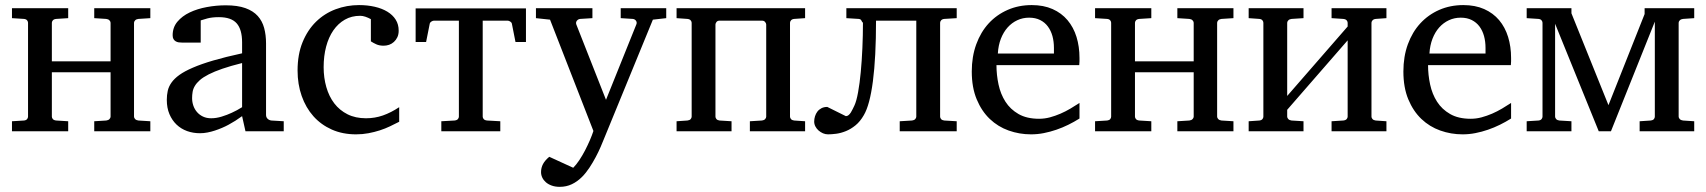

<svg xmlns="http://www.w3.org/2000/svg" viewBox="-20 -514 6682 752"><path d="M349.1 0V-39.1L396 -42Q404.3 -43 408.7 -47.6Q413.1 -52.2 413.1 -57.1V-231H183.1V-57.1Q183.1 -52.2 187 -47.6Q190.9 -43 200.2 -42L247.1 -39.1V0H26.9V-39.1L74.2 -42Q82.5 -43 86.2 -47.6Q89.8 -52.2 89.8 -57.1V-424.8Q89.8 -429.7 86.2 -434.3Q82.5 -439 74.2 -439.9L26.9 -442.9V-481.9H247.1V-442.9L200.2 -439.9Q190.9 -439 187 -434.3Q183.1 -429.7 183.1 -424.8V-273.9H413.1V-424.8Q413.1 -429.7 408.7 -434.3Q404.3 -439 396 -439.9L349.1 -442.9V-481.9H568.8V-442.9L522 -439.9Q513.7 -439 509.3 -434.3Q504.9 -429.7 504.9 -424.8V-57.1Q504.9 -52.2 509.3 -47.6Q513.7 -43 522 -42L568.8 -39.1V0Z M928.2 -267.1Q883.3 -255.9 851.3 -244.9Q819.3 -233.9 797.4 -222.7Q775.4 -211.4 762.7 -200.2Q750 -189 743.2 -177.5Q736.3 -166 734.4 -154.1Q732.4 -142.1 732.4 -129.9Q732.4 -114.3 737.3 -100.1Q742.2 -85.9 751.7 -75Q761.2 -64 775.1 -57.4Q789.1 -50.8 807.1 -50.8Q827.1 -50.8 848.6 -57.4Q870.1 -64 887.7 -72.3Q908.2 -81.5 928.2 -94.2ZM941.4 0 928.2 -59.1Q902.3 -40 875 -25.4Q863.3 -19 849.6 -13.2Q835.9 -7.3 821.8 -2.7Q807.6 2 792.7 4.9Q777.8 7.8 763.2 7.8Q736.3 7.8 712.6 -0.7Q689 -9.3 671.4 -26.1Q653.8 -43 643.6 -67.1Q633.3 -91.3 633.3 -123Q633.3 -141.6 637 -158.2Q640.6 -174.8 651.6 -190.4Q662.6 -206.1 682.6 -220.5Q702.6 -234.9 735.4 -249Q768.1 -263.2 815.4 -277.1Q862.8 -291 928.2 -305.2V-348.1Q928.2 -398.4 907 -422.6Q885.7 -446.8 837.4 -446.8Q811 -446.8 792.5 -441.9Q773.9 -437 766.1 -434.1V-347.2H693.4Q686.5 -347.2 679.9 -348.1Q673.3 -349.1 668 -352.3Q662.6 -355.5 659.4 -361.1Q656.2 -366.7 656.2 -376Q656.2 -406.7 674.8 -429Q693.4 -451.2 723.1 -465.3Q752.9 -479.5 790 -486.3Q827.1 -493.2 864.3 -493.2Q910.6 -493.2 941.2 -482.2Q971.7 -471.2 989.5 -451.4Q1007.3 -431.6 1014.6 -404.3Q1022 -377 1022 -344.2V-64Q1022 -54.7 1028.1 -48.8Q1034.2 -43 1043 -42L1091.3 -39.1V0Z M1543.5 -37.1Q1526.4 -28.3 1507.6 -19.3Q1488.8 -10.3 1467.5 -3.4Q1446.3 3.4 1423.1 7.8Q1399.9 12.2 1374.5 12.2Q1321.8 12.2 1279.5 -6.6Q1237.3 -25.4 1207.5 -58.8Q1177.7 -92.3 1161.6 -138.2Q1145.5 -184.1 1145.5 -237.8Q1145.5 -300.8 1165 -348.6Q1184.6 -396.5 1217.8 -429Q1251 -461.4 1294.7 -477.8Q1338.4 -494.1 1386.2 -494.1Q1419.4 -494.1 1447.8 -487.5Q1476.1 -481 1497.1 -468.3Q1518.1 -455.6 1529.8 -437Q1541.5 -418.5 1541.5 -394Q1541.5 -379.4 1536.4 -368.4Q1531.2 -357.4 1522.9 -349.9Q1514.6 -342.3 1504.2 -338.6Q1493.7 -335 1482.4 -335Q1465.8 -335 1453.6 -340.6Q1441.4 -346.2 1432.6 -352.1V-439Q1421.9 -444.8 1411.1 -448.5Q1400.4 -452.1 1390.6 -452.1Q1356.9 -452.1 1330.6 -437Q1304.2 -421.9 1285.6 -395Q1267.1 -368.2 1257.3 -331.3Q1247.6 -294.4 1247.6 -251Q1247.6 -209.5 1258.1 -172.9Q1268.6 -136.2 1289.3 -109.1Q1310.1 -82 1341.1 -66.4Q1372.1 -50.8 1413.6 -50.8Q1448.2 -50.8 1479.7 -61.8Q1511.2 -72.8 1543.5 -94.2Z M2040 -481V-349.6H1999L1984.9 -420.9Q1983.9 -426.3 1978.3 -429.7Q1972.7 -433.1 1968.3 -433.1H1870.6V-57.1Q1870.6 -52.2 1874.5 -47.6Q1878.4 -43 1887.7 -42L1939.5 -39.1V0H1708.5V-39.1L1760.3 -42Q1769.5 -43 1773.4 -47.6Q1777.3 -52.2 1777.3 -57.1V-433.1H1679.7Q1675.3 -433.1 1669.7 -429.7Q1664.1 -426.3 1663.1 -420.9L1648.9 -349.6H1607.9V-481Z M2537.1 -437 2345.2 30.8Q2340.3 43 2332.3 61.8Q2324.2 80.6 2313.2 101.3Q2302.2 122.1 2288.6 142.8Q2274.9 163.6 2259.3 179.2Q2241.2 197.3 2219.7 207.5Q2198.2 217.8 2172.4 217.8Q2154.8 217.8 2141.1 212.9Q2127.4 208 2118.2 200Q2108.9 191.9 2104 181.6Q2099.1 171.4 2099.1 160.2Q2099.1 143.1 2106.7 128.7Q2114.3 114.3 2131.3 100.1L2225.1 143.1Q2237.3 130.9 2249.3 112.8Q2261.2 94.7 2271.5 75Q2281.7 55.2 2290.3 35.4Q2298.8 15.6 2304.2 -1L2134.3 -437L2079.1 -442.9V-481.9H2300.3V-442.9L2252.4 -439.9Q2244.1 -439 2239.3 -432.6Q2234.4 -426.3 2237.3 -418L2353.5 -123L2472.2 -418Q2475.6 -425.8 2471.2 -432.4Q2466.8 -439 2458.5 -439.9L2411.1 -442.9V-481.9H2589.4V-442.9Z M2917 0V-39.1L2964.4 -42Q2972.7 -43 2976.8 -47.6Q2981 -52.2 2981 -57.1V-418Q2981 -422.4 2976.8 -427.7Q2972.7 -433.1 2964.4 -433.1H2798.3Q2790 -433.1 2786.1 -427.7Q2782.2 -422.4 2782.2 -418V-57.1Q2782.2 -52.2 2786.1 -47.6Q2790 -43 2798.3 -42L2845.2 -39.1V0H2629.9V-39.1L2672.4 -42Q2681.2 -43 2685.1 -47.6Q2689 -52.2 2689 -57.1V-424.8Q2689 -429.7 2685.1 -434.3Q2681.2 -439 2672.4 -439.9L2629.9 -442.9V-481.9H3133.3V-442.9L3090.3 -439.9Q3082 -439 3078.1 -434.3Q3074.2 -429.7 3074.2 -424.8V-57.1Q3074.2 -52.2 3078.1 -47.6Q3082 -43 3090.3 -42L3133.3 -39.1V0Z M3503.9 0V-39.1L3552.2 -42Q3560.5 -43 3564.7 -47.6Q3568.8 -52.2 3568.8 -57.1V-433.1H3411.1Q3411.1 -289.6 3398.9 -196Q3386.7 -102.5 3363.3 -63Q3349.1 -38.1 3330.8 -23.2Q3312.5 -8.3 3293.2 -0.5Q3273.9 7.3 3255.6 9.8Q3237.3 12.2 3223.1 12.2Q3212.9 12.2 3203.4 8.1Q3193.8 3.9 3186 -2.9Q3178.2 -9.8 3173.6 -18.8Q3168.9 -27.8 3168.9 -38.1Q3168.9 -48.3 3172.1 -58.6Q3175.3 -68.8 3181.4 -76.9Q3187.5 -85 3197.3 -90.1Q3207 -95.2 3220.2 -95.2L3293 -59.1Q3298.8 -59.1 3303.7 -63.2Q3308.6 -67.4 3312.5 -73.5Q3316.4 -79.6 3319.8 -86.9Q3323.2 -94.2 3326.2 -100.1Q3334.5 -117.7 3340.8 -152.6Q3347.2 -187.5 3351.3 -231.7Q3355.5 -275.9 3357.7 -326.2Q3359.9 -376.5 3359.9 -424.8Q3356 -428.2 3353.8 -433.6Q3351.6 -439 3343.3 -439.9L3294.9 -442.9V-481.9H3727.1V-442.9L3678.2 -439.9Q3669.9 -439 3666 -434.3Q3662.1 -429.7 3662.1 -424.8V-57.1Q3662.1 -52.2 3666 -47.6Q3669.9 -43 3678.2 -42L3727.1 -39.1V0Z M4208 -49.8Q4187 -36.6 4164.3 -25.4Q4141.6 -14.2 4117.4 -5.9Q4093.3 2.4 4068.4 7.3Q4043.5 12.2 4018.1 12.2Q3972.7 12.2 3930.7 -2.7Q3888.7 -17.6 3856.7 -48.1Q3824.7 -78.6 3805.4 -125Q3786.1 -171.4 3786.1 -233.9Q3786.1 -292.5 3803.7 -340.6Q3821.3 -388.7 3852.5 -422.6Q3883.8 -456.5 3926.8 -475.3Q3969.7 -494.1 4021 -494.1Q4067.4 -494.1 4102.5 -478.5Q4137.7 -462.9 4161.1 -435.1Q4184.6 -407.2 4196.3 -369.4Q4208 -331.5 4208 -287.1V-273.4Q4208 -265.6 4207 -258.8H3882.8Q3882.8 -220.7 3890.9 -183.1Q3898.9 -145.5 3918 -115.7Q3937 -85.9 3969.2 -67.4Q4001.5 -48.8 4049.8 -48.8Q4071.3 -48.8 4092.3 -54.4Q4113.3 -60.1 4133.5 -68.8Q4153.8 -77.6 4172.4 -88.6Q4190.9 -99.6 4208 -110.8ZM4107.9 -326.2Q4107.9 -351.1 4102.1 -372.6Q4096.2 -394 4084.2 -410.2Q4072.3 -426.3 4054 -435.5Q4035.6 -444.8 4010.7 -444.8Q3985.8 -444.8 3964.4 -434.8Q3942.9 -424.8 3926.5 -406.5Q3910.2 -388.2 3900.1 -362.3Q3890.1 -336.4 3888.2 -304.2H4107.9Z M4591.3 0V-39.1L4638.2 -42Q4646.5 -43 4650.9 -47.6Q4655.3 -52.2 4655.3 -57.1V-231H4425.3V-57.1Q4425.3 -52.2 4429.2 -47.6Q4433.1 -43 4442.4 -42L4489.3 -39.1V0H4269V-39.1L4316.4 -42Q4324.7 -43 4328.4 -47.6Q4332 -52.2 4332 -57.1V-424.8Q4332 -429.7 4328.4 -434.3Q4324.7 -439 4316.4 -439.9L4269 -442.9V-481.9H4489.3V-442.9L4442.4 -439.9Q4433.1 -439 4429.2 -434.3Q4425.3 -429.7 4425.3 -424.8V-273.9H4655.3V-424.8Q4655.3 -429.7 4650.9 -434.3Q4646.5 -439 4638.2 -439.9L4591.3 -442.9V-481.9H4811V-442.9L4764.2 -439.9Q4755.9 -439 4751.5 -434.3Q4747.1 -429.7 4747.1 -424.8V-57.1Q4747.1 -52.2 4751.5 -47.6Q4755.9 -43 4764.2 -42L4811 -39.1V0Z M5195.3 0V-39.1L5241.2 -42Q5250.5 -43 5254.4 -47.6Q5258.3 -52.2 5258.3 -57.1V-356L5021.5 -84V-57.1Q5021.5 -52.2 5025.9 -47.6Q5030.3 -43 5038.6 -42L5085.4 -39.1V0H4870.6V-39.1L4912.6 -42Q4920.9 -43 4924.6 -47.6Q4928.2 -52.2 4928.2 -57.1V-424.8Q4928.2 -429.7 4924.6 -434.3Q4920.9 -439 4912.6 -439.9L4870.6 -442.9V-481.9H5085.4V-442.9L5038.6 -439.9Q5030.3 -439 5025.9 -434.3Q5021.5 -429.7 5021.5 -424.8V-138.2L5258.3 -410.2V-424.8Q5258.3 -429.7 5254.4 -434.3Q5250.5 -439 5241.2 -439.9L5195.3 -442.9V-481.9H5410.2V-442.9L5368.2 -439.9Q5359.9 -439 5355.7 -434.3Q5351.6 -429.7 5351.6 -424.8V-57.1Q5351.6 -52.2 5355.7 -47.6Q5359.9 -43 5368.2 -42L5410.2 -39.1V0Z M5898.4 -49.8Q5877.4 -36.6 5854.7 -25.4Q5832 -14.2 5807.9 -5.9Q5783.7 2.4 5758.8 7.3Q5733.9 12.2 5708.5 12.2Q5663.1 12.2 5621.1 -2.7Q5579.1 -17.6 5547.1 -48.1Q5515.1 -78.6 5495.8 -125Q5476.6 -171.4 5476.6 -233.9Q5476.6 -292.5 5494.1 -340.6Q5511.7 -388.7 5543 -422.6Q5574.2 -456.5 5617.2 -475.3Q5660.2 -494.1 5711.4 -494.1Q5757.8 -494.1 5793 -478.5Q5828.1 -462.9 5851.6 -435.1Q5875 -407.2 5886.7 -369.4Q5898.4 -331.5 5898.4 -287.1V-273.4Q5898.4 -265.6 5897.5 -258.8H5573.2Q5573.2 -220.7 5581.3 -183.1Q5589.4 -145.5 5608.4 -115.7Q5627.4 -85.9 5659.7 -67.4Q5691.9 -48.8 5740.2 -48.8Q5761.7 -48.8 5782.7 -54.4Q5803.7 -60.1 5824 -68.8Q5844.2 -77.6 5862.8 -88.6Q5881.3 -99.6 5898.4 -110.8ZM5798.3 -326.2Q5798.3 -351.1 5792.5 -372.6Q5786.6 -394 5774.7 -410.2Q5762.7 -426.3 5744.4 -435.5Q5726.1 -444.8 5701.2 -444.8Q5676.3 -444.8 5654.8 -434.8Q5633.3 -424.8 5616.9 -406.5Q5600.6 -388.2 5590.6 -362.3Q5580.6 -336.4 5578.6 -304.2H5798.3Z M6401.9 0V-39.1L6445.8 -42Q6454.1 -43 6457.8 -47.6Q6461.4 -52.2 6461.4 -57.1V-429.2L6289.6 0H6241.7L6070.8 -420.9V-57.1Q6070.8 -52.2 6075 -47.6Q6079.1 -43 6087.4 -42L6134.8 -39.1V0H5959.5V-39.1L6005.9 -42Q6014.2 -43 6017.8 -47.6Q6021.5 -52.2 6021.5 -57.1V-424.8Q6021.5 -429.7 6017.8 -434.3Q6014.2 -439 6005.9 -439.9L5959.5 -442.9V-481.9H6134.8V-461.9L6279.8 -102.1L6421.4 -459V-481.9H6615.7V-442.9L6571.8 -439.9Q6563.5 -439 6559.1 -434.3Q6554.7 -429.7 6554.7 -424.8V-57.1Q6554.7 -52.2 6559.1 -47.6Q6563.5 -43 6571.8 -42L6615.7 -39.1V0Z"/></svg>

Font: Charis SIL
Style: Regular
Weight: 400
Foundry: SIL International
Version: Version 4.112